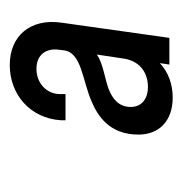

<svg xmlns="http://www.w3.org/2000/svg" viewBox="-10 -790 382 403"><g transform="rotate(-90 181.5 -589.0)"><path d="M246 -760C184 -760 134 -717 130 -652V-643H185V-656C186 -684 209 -704 238 -704C269 -704 282 -682 278 -656L277 -648C274 -609 214 -608 169 -588C141 -576 100 -552 100 -490C100 -448 127 -418 178 -418C205 -418 231 -427 250 -445L247 -425H303L335 -652C344 -716 308 -760 246 -760ZM260 -524C256 -489 232 -470 200 -470C172 -470 158 -486 158 -506C158 -532 176 -545 197 -553C220 -561 248 -564 268 -577Z"/></g></svg>

Font: Mohave
Style: Italic
Weight: 400
Italic angle: -8°
Designer: Gumpita Rahayu
Foundry: Tokotype
Version: Version 2.002;PS 002.002;hotconv 1.0.88;makeotf.lib2.5.64775